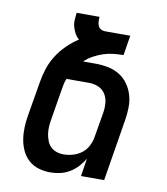

<svg xmlns="http://www.w3.org/2000/svg" viewBox="-83 -805 766 882"><g transform="rotate(10 300.0 -363.5)"><path d="M211 8Q182 8 155.5 0Q129 -8 109.5 -25.5Q90 -43 78.5 -67.5Q67 -92 62.5 -119Q58 -146 59 -174.5Q60 -203 65 -232L92 -392Q97 -424 107.5 -456Q118 -488 136.5 -517.5Q155 -547 180.5 -572Q206 -597 235 -616Q223 -626 215.5 -639.5Q208 -653 203.5 -669Q199 -685 200 -701.5Q201 -718 203 -735H310Q309 -724 309.5 -713Q310 -702 314 -693Q318 -684 327 -679Q336 -674 347 -674H464L449 -581Q425 -581 402 -578.5Q379 -576 356 -568.5Q333 -561 311 -549Q289 -537 271 -520H330Q360 -520 389 -514Q418 -508 441.5 -493.5Q465 -479 481.5 -456Q498 -433 506 -405.5Q514 -378 513.5 -348Q513 -318 508 -288L461 0H353L366 -83Q354 -63 337.5 -45Q321 -27 300 -14.5Q279 -2 256 3Q233 8 211 8ZM257 -84Q278 -84 300.5 -90.5Q323 -97 341.5 -111.5Q360 -126 370.5 -147.5Q381 -169 384 -191L403 -303Q407 -327 405 -350Q403 -373 391.5 -391.5Q380 -410 359.5 -419Q339 -428 315 -428H210Q204 -415 201.5 -402Q199 -389 197 -377L173 -232Q170 -215 169 -197.5Q168 -180 170.5 -164Q173 -148 179 -132.5Q185 -117 196 -106Q207 -95 223 -89.5Q239 -84 257 -84Z"/></g></svg>

Font: Iosevka SmBd Ex Obl
Style: Regular
Weight: 600
Width: 7
Italic angle: -9°
Monospace: yes
Designer: Belleve Invis
Foundry: Belleve Invis
Version: Version 32.5.0; ttfautohint (v1.8.4)